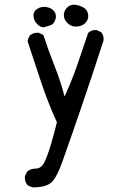

<svg xmlns="http://www.w3.org/2000/svg" viewBox="-20 -812 540 832"><path d="M125 0Q109.4 -2 97.7 -11.7Q85.9 -27.3 87.9 -48.8L97.7 -68.4Q111.3 -81.1 135.3 -81.5Q159.2 -82 172.4 -108.9Q185.5 -135.7 200.2 -184.6Q214.8 -233.4 226.6 -282.2Q187.5 -368.2 158.2 -456.1Q128.9 -543.9 99.6 -632.8Q101.6 -648.4 111.3 -660.2Q127 -671.9 148.4 -669.9L168 -660.2Q189.5 -593.8 215.8 -527.8Q242.2 -461.9 259.8 -393.6Q291 -461.9 314.9 -530.8Q338.9 -599.6 362.3 -669.9Q377.9 -683.6 399.4 -681.6L418.9 -671.9Q430.7 -658.2 428.7 -636.7Q379.9 -485.4 328.6 -335.9Q277.3 -186.5 249.5 -109.4Q221.7 -32.2 195.8 -16.1Q169.9 0 125 0ZM168 -693.4Q151.4 -695.3 138.2 -710.9Q125 -726.6 125 -745.1Q125 -763.7 142.6 -774.4Q160.2 -785.2 182.6 -781.2Q205.1 -777.3 215.8 -761.7Q226.6 -746.1 219.7 -726.6Q212.9 -707 198.2 -702.1Q183.6 -697.3 168 -693.4ZM300.8 -697.3Q285.2 -699.2 270.5 -713.9Q255.9 -728.5 256.8 -749Q257.8 -769.5 275.4 -783.2Q293 -796.9 321.8 -788.1Q350.6 -779.3 358.4 -761.2Q366.2 -743.2 359.4 -727.1Q352.5 -710.9 336.9 -703.1Q321.3 -695.3 300.8 -697.3Z"/></svg>

Font: NaikaiFont
Style: Regular
Weight: 400
Version: Version 1.67